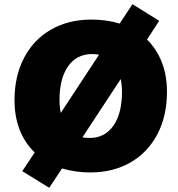

<svg xmlns="http://www.w3.org/2000/svg" viewBox="-20 -809 846 913"><path d="M774 -372Q774 -258 728.5 -171Q683 -84 600.5 -36.5Q518 11 409 11Q338 11 275 -8L214 84L86 5L145 -84Q98 -129 73.5 -192Q49 -255 49 -333Q49 -447 94.5 -534Q140 -621 223 -668.5Q306 -716 415 -716Q486 -716 549 -697L610 -789L737 -710L679 -621Q725 -576 749.5 -513Q774 -450 774 -372ZM269 -272 451 -549Q436 -552 418 -552Q345 -552 304 -494Q263 -436 263 -334Q263 -301 269 -272ZM560 -372Q560 -405 554 -433L372 -156Q388 -153 407 -153Q478 -153 519 -211Q560 -269 560 -372Z"/></svg>

Font: Nunito Sans Heavy Heavy
Style: Italic
Weight: 400
Italic angle: -4.541°
Designer: Vernon Adams
Foundry: Vernon Adams
Version: Version 2.002